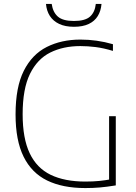

<svg xmlns="http://www.w3.org/2000/svg" viewBox="-20 -950 690 975"><path d="M413.5 5Q298 5 219.2 -33.5Q140.5 -72 99.8 -154.5Q59 -237 59 -369Q59 -507.5 101 -590.8Q143 -674 217.5 -711.5Q292 -749 388.5 -749Q430.5 -749 471.2 -743.2Q512 -737.5 553.5 -725.5V-691.5Q505.5 -706 465.5 -711Q425.5 -716 388 -716Q301 -716 235.2 -683.2Q169.5 -650.5 132.2 -574.8Q95 -499 95 -370Q95 -247 130.8 -171.8Q166.5 -96.5 237.5 -62.2Q308.5 -28 413.5 -28Q452.5 -28 484.5 -31.2Q516.5 -34.5 545 -40L534 -22.5V-360H568V-8.5Q522 -1 486.8 2Q451.5 5 413.5 5ZM355.5 -814Q311 -814 280.5 -828.5Q250 -843 233.2 -869Q216.5 -895 213.5 -930H242.5Q248.5 -888 273.8 -865.8Q299 -843.5 355.5 -843.5Q412.5 -843.5 437.2 -865.8Q462 -888 466.5 -930H495.5Q492.5 -894.5 476.5 -868.5Q460.5 -842.5 430.5 -828.2Q400.5 -814 355.5 -814Z"/></svg>

Font: Encode Sans SC Condensed Thin Thin
Style: Regular
Weight: 250
Version: Version 3.002